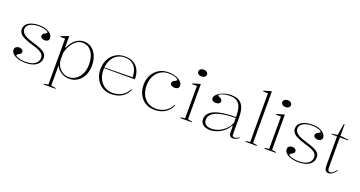

<svg xmlns="http://www.w3.org/2000/svg" viewBox="-47 -1538 4748 2531"><g transform="rotate(20 2327.0 -272.5)"><path d="M260 15Q216 15 178.5 7Q141 -1 113.5 -16Q86 -31 70.5 -52Q55 -73 55 -99Q55 -115 64 -126Q73 -137 86.5 -143Q100 -149 115 -149Q130 -149 143.5 -144Q157 -139 165.5 -130Q174 -121 174 -107Q174 -94 167 -84Q160 -74 147 -68Q129 -59 122 -53Q115 -47 115 -40Q115 -31 134.5 -21.5Q154 -12 187 -5.5Q220 1 259 1Q313 1 351.5 -13Q390 -27 411.5 -53.5Q433 -80 433 -118Q433 -146 416 -167.5Q399 -189 360 -207.5Q321 -226 252 -244Q182 -265 140.5 -286.5Q99 -308 81.5 -333.5Q64 -359 64 -389Q64 -447 118.5 -481Q173 -515 269 -515Q320 -515 362 -500Q404 -485 430 -459Q456 -433 456 -397Q456 -382 447.5 -372Q439 -362 425.5 -357Q412 -352 397 -352Q386 -352 375.5 -355Q365 -358 356.5 -363Q348 -368 342.5 -376.5Q337 -385 337 -395Q337 -421 369 -436Q385 -444 391 -449.5Q397 -455 397 -461Q397 -468 386 -475Q375 -482 356.5 -488Q338 -494 316 -497.5Q294 -501 271 -501Q216 -501 177 -488.5Q138 -476 116.5 -453Q95 -430 95 -399Q95 -373 112 -350Q129 -327 167 -308Q205 -289 268 -271Q342 -250 385.5 -229.5Q429 -209 447.5 -185Q466 -161 466 -129Q466 -94 451 -67.5Q436 -41 409.5 -22.5Q383 -4 345 5.5Q307 15 260 15Z M585 200V190L644 180V-465H576V-475L684 -515V-361L692 -353Q706 -387 725.5 -417Q745 -447 770.5 -468.5Q796 -490 827 -502.5Q858 -515 894 -515Q955 -515 1000.5 -481.5Q1046 -448 1072.5 -389Q1099 -330 1099 -253Q1099 -173 1069.5 -112.5Q1040 -52 988.5 -18.5Q937 15 871 15Q832 15 794 0Q756 -15 727 -42.5Q698 -70 684 -106V179L751 190V200ZM860 -4Q918 -4 962 -36Q1006 -68 1031.5 -123Q1057 -178 1057 -250Q1057 -323 1036 -377.5Q1015 -432 975.5 -462.5Q936 -493 883 -493Q842 -493 810 -475Q778 -457 753 -426Q728 -395 711 -358Q694 -321 684 -281V-186Q684 -157 696 -124.5Q708 -92 730.5 -65Q753 -38 786 -21Q819 -4 860 -4Z M1470 -515Q1541 -515 1591 -485.5Q1641 -456 1666.5 -402.5Q1692 -349 1692 -275H1259V-285L1654 -291Q1654 -356 1632.5 -403Q1611 -450 1570 -475.5Q1529 -501 1469 -501Q1408 -501 1360.5 -470Q1313 -439 1286 -383Q1259 -327 1259 -251Q1259 -198 1274.5 -153.5Q1290 -109 1318 -76Q1346 -43 1385.5 -24.5Q1425 -6 1473 -6Q1510 -6 1543 -14.5Q1576 -23 1603.5 -39Q1631 -55 1654 -80Q1677 -105 1694 -138L1702 -128Q1683 -90 1658 -63Q1633 -36 1602.5 -18.5Q1572 -1 1536.5 7Q1501 15 1460 15Q1406 15 1361.5 -5Q1317 -25 1285.5 -60Q1254 -95 1236.5 -143Q1219 -191 1219 -247Q1219 -307 1237.5 -355.5Q1256 -404 1289 -440Q1322 -476 1368 -495.5Q1414 -515 1470 -515Z M2065 15Q1995 15 1940.5 -18.5Q1886 -52 1855 -111Q1824 -170 1824 -247Q1824 -307 1842.5 -355.5Q1861 -404 1895 -440Q1929 -476 1976 -495.5Q2023 -515 2080 -515Q2119 -515 2155 -506.5Q2191 -498 2219.5 -482.5Q2248 -467 2264.5 -444.5Q2281 -422 2281 -395Q2281 -379 2272.5 -369Q2264 -359 2249.5 -354Q2235 -349 2219 -349Q2196 -349 2176.5 -360Q2157 -371 2157 -393Q2157 -406 2166.5 -417.5Q2176 -429 2195 -436Q2220 -448 2220 -457Q2220 -465 2204 -475.5Q2188 -486 2157.5 -493.5Q2127 -501 2083 -501Q2035 -501 1995 -482.5Q1955 -464 1925.5 -430.5Q1896 -397 1880 -352Q1864 -307 1864 -252Q1864 -197 1879.5 -152Q1895 -107 1923.5 -74.5Q1952 -42 1991.5 -24Q2031 -6 2079 -6Q2130 -6 2171 -21Q2212 -36 2244.5 -65Q2277 -94 2300 -138L2308 -128Q2288 -90 2263.5 -62.5Q2239 -35 2208.5 -18Q2178 -1 2142 7Q2106 15 2065 15Z M2502 -611Q2484 -611 2470.5 -617Q2457 -623 2449 -633.5Q2441 -644 2441 -658Q2441 -673 2449 -683.5Q2457 -694 2470.5 -700Q2484 -706 2502 -706Q2520 -706 2534 -700Q2548 -694 2556 -683.5Q2564 -673 2564 -658Q2564 -644 2556 -633.5Q2548 -623 2534 -617Q2520 -611 2502 -611ZM2431 0V-10L2490 -20V-473H2422V-484L2530 -515V-20L2589 -10V0Z M2957 -515Q3010 -515 3047.5 -500.5Q3085 -486 3109 -455.5Q3133 -425 3144 -378.5Q3155 -332 3155 -269V-36Q3155 -18 3163.5 -10Q3172 -2 3184 -2Q3200 -2 3218.5 -10Q3237 -18 3254 -31V-20Q3242 -9 3228 -1Q3214 7 3199.5 11Q3185 15 3171 15Q3143 15 3129 -2Q3115 -19 3115 -54Q3115 -84 3115 -97.5Q3115 -111 3115 -118Q3115 -125 3115 -133L3105 -139Q3086 -102 3057 -73.5Q3028 -45 2992.5 -25Q2957 -5 2920 5Q2883 15 2848 15Q2812 15 2782 4Q2752 -7 2733.5 -31Q2715 -55 2715 -92Q2715 -177 2815 -220.5Q2915 -264 3115 -264Q3115 -347 3098.5 -398.5Q3082 -450 3045.5 -474.5Q3009 -499 2947 -499Q2904 -499 2870 -491Q2836 -483 2817 -472.5Q2798 -462 2798 -453Q2798 -449 2805 -444Q2812 -439 2831 -431Q2861 -417 2861 -391Q2861 -370 2842.5 -358.5Q2824 -347 2799 -347Q2776 -347 2757 -358.5Q2738 -370 2738 -394Q2738 -416 2756 -437Q2774 -458 2805 -476Q2836 -494 2875.5 -504.5Q2915 -515 2957 -515ZM3115 -250Q2994 -250 2913 -232Q2832 -214 2792 -179.5Q2752 -145 2752 -94Q2752 -63 2767 -44Q2782 -25 2806.5 -16.5Q2831 -8 2861 -8Q2895 -8 2932.5 -19Q2970 -30 3005.5 -52.5Q3041 -75 3070 -108Q3099 -141 3115 -185Z M3443 -20 3502 -10V0H3344V-10L3403 -20V-703H3335V-714L3443 -745Z M3681 -611Q3663 -611 3649.5 -617Q3636 -623 3628 -633.5Q3620 -644 3620 -658Q3620 -673 3628 -683.5Q3636 -694 3649.5 -700Q3663 -706 3681 -706Q3699 -706 3713 -700Q3727 -694 3735 -683.5Q3743 -673 3743 -658Q3743 -644 3735 -633.5Q3727 -623 3713 -617Q3699 -611 3681 -611ZM3610 0V-10L3669 -20V-473H3601V-484L3709 -515V-20L3768 -10V0Z M4091 15Q4047 15 4009.5 7Q3972 -1 3944.5 -16Q3917 -31 3901.5 -52Q3886 -73 3886 -99Q3886 -115 3895 -126Q3904 -137 3917.5 -143Q3931 -149 3946 -149Q3961 -149 3974.5 -144Q3988 -139 3996.5 -130Q4005 -121 4005 -107Q4005 -94 3998 -84Q3991 -74 3978 -68Q3960 -59 3953 -53Q3946 -47 3946 -40Q3946 -31 3965.5 -21.5Q3985 -12 4018 -5.5Q4051 1 4090 1Q4144 1 4182.5 -13Q4221 -27 4242.5 -53.5Q4264 -80 4264 -118Q4264 -146 4247 -167.5Q4230 -189 4191 -207.5Q4152 -226 4083 -244Q4013 -265 3971.5 -286.5Q3930 -308 3912.5 -333.5Q3895 -359 3895 -389Q3895 -447 3949.5 -481Q4004 -515 4100 -515Q4151 -515 4193 -500Q4235 -485 4261 -459Q4287 -433 4287 -397Q4287 -382 4278.5 -372Q4270 -362 4256.5 -357Q4243 -352 4228 -352Q4217 -352 4206.5 -355Q4196 -358 4187.5 -363Q4179 -368 4173.5 -376.5Q4168 -385 4168 -395Q4168 -421 4200 -436Q4216 -444 4222 -449.5Q4228 -455 4228 -461Q4228 -468 4217 -475Q4206 -482 4187.5 -488Q4169 -494 4147 -497.5Q4125 -501 4102 -501Q4047 -501 4008 -488.5Q3969 -476 3947.5 -453Q3926 -430 3926 -399Q3926 -373 3943 -350Q3960 -327 3998 -308Q4036 -289 4099 -271Q4173 -250 4216.5 -229.5Q4260 -209 4278.5 -185Q4297 -161 4297 -129Q4297 -94 4282 -67.5Q4267 -41 4240.5 -22.5Q4214 -4 4176 5.5Q4138 15 4091 15Z M4513 15Q4481 15 4467 -6.5Q4453 -28 4453 -75V-480H4375V-490L4454 -500L4482 -664H4493V-502L4608 -490V-480H4493V-66Q4493 -32 4501 -18Q4509 -4 4526 -4Q4548 -4 4568.5 -21Q4589 -38 4609 -64L4616 -56Q4608 -44 4596.5 -32Q4585 -20 4571.5 -9Q4558 2 4543 8.5Q4528 15 4513 15Z"/></g></svg>

Font: Kalnia Thin ExtraLight
Style: Regular
Weight: 250
Version: Version 1.105